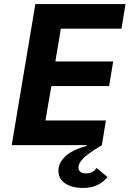

<svg xmlns="http://www.w3.org/2000/svg" viewBox="-20 -718 641 950"><path d="M155 -698H601L581 -576H281L254 -414H540L520 -292H234L205 -122H504L484 0Q413 43 390.5 67Q368 91 368 110Q368 124 377 132Q386 140 405 140Q440 140 458 113L512 158Q492 183 462 197.5Q432 212 391 212Q336 212 302.5 189.5Q269 167 269 127Q269 88 303.5 55.5Q338 23 409 4L408 0H38Z"/></svg>

Font: iA Writer Mono V
Style: Regular
Weight: 400
Italic angle: -9.5°
Designer: Mike Abbink, Paul van der Laan, Pieter van Rosmalen
Foundry: Bold Monday
Version: Version 2.000